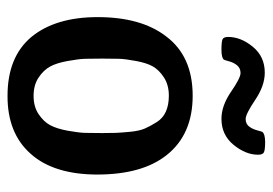

<svg xmlns="http://www.w3.org/2000/svg" viewBox="-128 -593 731 515"><g transform="rotate(90 237.5 -335.5)"><path d="M25.9 -231.9Q25.9 -348.1 77.1 -415Q130.4 -486.8 236.8 -486.8Q340.8 -486.8 396 -417Q447.8 -352.1 448.2 -231.9Q448.2 -113.8 392.1 -51.8Q336.9 10.3 236.8 9.8Q132.8 9.8 79.1 -54.2Q25.9 -119.1 25.9 -231.9ZM79.1 -582Q79.1 -616.2 105.5 -648.2Q131.8 -680.2 174.8 -680.2Q210 -680.2 248 -654.5Q286.1 -628.9 299.1 -628.9Q312 -628.9 319.1 -637.9Q326.2 -647 329.6 -659.9Q333 -672.9 334 -673.8Q338.9 -680.7 359.9 -681.2Q381.8 -681.2 388.4 -678Q395 -674.8 395 -662.1Q395 -628.9 368.4 -596.4Q341.8 -564 298.8 -564Q263.7 -564 226.3 -589.6Q189 -615.2 176 -615.2Q163.1 -615.2 155.5 -606.2Q147.9 -597.2 144.5 -584.5Q141.1 -571.8 140.1 -570.8Q135.3 -564 113.8 -564Q91.8 -564 85.4 -566.9Q79.1 -569.8 79.1 -582ZM336.9 -244.1Q336.9 -267.1 336.4 -280.5Q335.9 -293.9 333.5 -319.1Q331.1 -344.2 324.5 -359.1Q317.9 -374 307.4 -390.6Q296.9 -407.2 279.1 -415Q261.2 -422.9 236.8 -422.9Q208 -422.9 188 -409.9Q168 -397 158.4 -380.4Q148.9 -363.8 143.6 -335Q138.2 -306.2 137.7 -289.6Q137.2 -272.9 137.2 -243.9Q137.2 -214.8 137.7 -198Q138.2 -181.2 143.6 -151.6Q148.9 -122.1 158.4 -104.5Q168 -86.9 188 -73.5Q208 -60.1 237.1 -60.1Q266.1 -60.1 286.1 -73.5Q306.2 -86.9 315.7 -104.5Q325.2 -122.1 330.6 -151.6Q335.9 -181.2 336.4 -198Q336.9 -214.8 336.9 -244.1Z"/></g></svg>

Font: CMU Sans Serif Demi Condensed
Style: DemiCondensed
Weight: 600
Width: 3
Version: Version 0.7.0